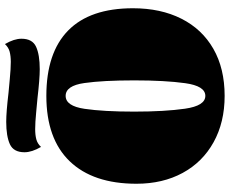

<svg xmlns="http://www.w3.org/2000/svg" viewBox="-94 -788 905 756"><g transform="rotate(-90 358.0 -410.5)"><path d="M12 0ZM703 -339Q703 -230 662 -148.5Q621 -67 543.5 -22.5Q466 22 358 22Q254 22 175.5 -21.5Q97 -65 54.5 -143.5Q12 -222 12 -325Q12 -496 100.5 -588Q189 -680 358 -680Q528 -680 615.5 -594Q703 -508 703 -339ZM419 -334Q419 -457 408.5 -530.5Q398 -604 358 -604Q318 -604 307 -529.5Q296 -455 296 -334Q296 -214 307.5 -134Q319 -54 358 -54Q397 -54 408 -133.5Q419 -213 419 -334ZM583 -778Q583 -735 551.5 -720.5Q520 -706 463 -706Q425 -706 348 -715Q335 -716 294 -720Q253 -724 227 -724Q204 -724 187 -719.5Q170 -715 157 -701Q136 -737 136 -766Q136 -809 167.5 -823.5Q199 -838 256 -838Q294 -838 370 -829Q383 -828 424 -824Q465 -820 492 -820Q515 -820 532 -824.5Q549 -829 562 -843Q583 -807 583 -778Z"/></g></svg>

Font: Sansita Black
Style: Regular
Weight: 900
Designer: Pablo Cosgaya
Foundry: Omnibus-Type
Version: Version 1.006; ttfautohint (v1.5)